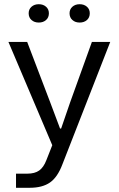

<svg xmlns="http://www.w3.org/2000/svg" viewBox="-20 -724 563 911"><path d="M56 167V100H109Q145 100 166 85Q187 70 200 36L228 -35L20 -525H109L218 -239L265 -114H270L313 -239L416 -525H503L276 56Q253 117 217 142Q181 167 121 167ZM310 -661Q310 -680 323.5 -692Q337 -704 358 -704Q379 -704 392.5 -692Q406 -680 406 -661Q406 -641 392.5 -629Q379 -617 358 -617Q337 -617 323.5 -629Q310 -641 310 -661ZM116 -661Q116 -680 129.5 -692Q143 -704 164 -704Q185 -704 198.5 -692Q212 -680 212 -661Q212 -641 198.5 -629Q185 -617 164 -617Q143 -617 129.5 -629Q116 -641 116 -661Z"/></svg>

Font: Mona Sans
Style: Regular
Weight: 400
Designer: Deni Anggara
Foundry: GitHub
Version: Version 2.000;Glyphs 3.2.3 (3260)